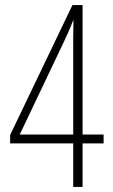

<svg xmlns="http://www.w3.org/2000/svg" viewBox="-20 -789 445 758"><path d="M269 -51V-223H20V-256L266 -769H306V-258H389V-223H306V-51ZM58 -258H269V-638Q269 -676 270 -709H269Q259 -683 248.5 -659.5Q238 -636 227 -613Z"/></svg>

Font: Noto Sans Tamil UI ExtraCondensed ExtraLight
Style: Regular
Weight: 200
Width: 2
Designer: Jelle Bosma - Monotype Design Team
Foundry: Monotype Imaging Inc.
Version: Version 2.004; ttfautohint (v1.8.4.7-5d5b)